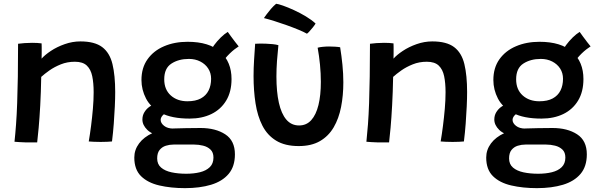

<svg xmlns="http://www.w3.org/2000/svg" viewBox="-20 -750 3190 1020"><path d="M177.5 6.5Q166 6.5 149.8 6.5Q133.5 6.5 117 6.5Q102.5 6 83.8 5Q65 4 57 3Q61.5 -38.5 65.2 -89Q69 -139.5 71.2 -202.2Q73.5 -265 74.8 -343Q76 -421 76 -517.5Q90.5 -519.5 110.2 -521Q130 -522.5 150.5 -522.5Q164.5 -522.5 177.8 -521.8Q191 -521 201 -519.5Q201.5 -514.5 201.5 -500Q201.5 -485.5 201.5 -468.5Q201.5 -451.5 201 -438.5Q218 -458 250.2 -479.5Q282.5 -501 323.8 -515.5Q365 -530 407 -530Q483 -530 523 -499.8Q563 -469.5 577.5 -409.5Q592 -349.5 592 -261Q592 -227.5 590 -184.5Q588 -141.5 584.5 -94Q581 -46.5 575 1.5Q567 2.5 550.2 3.2Q533.5 4 515 4Q496 4 478.5 3.2Q461 2.5 451.5 1.5Q458 -36.5 463.8 -81.2Q469.5 -126 473.5 -172.2Q477.5 -218.5 477.5 -260Q477.5 -309 470 -345.2Q462.5 -381.5 441 -401.8Q419.5 -422 378 -422Q337.5 -422 303.2 -408.2Q269 -394.5 242.5 -375.8Q216 -357 199 -341.5Q197.5 -259 193.8 -190.8Q190 -122.5 185.5 -72.2Q181 -22 177.5 6.5Z M987.5 -120Q892 -120 836 -149.8Q780 -179.5 755.8 -226.5Q731.5 -273.5 731.5 -325Q731.5 -390 763.8 -435.2Q796 -480.5 851.5 -504.2Q907 -528 976.5 -528Q1091.5 -528 1150.8 -474.5Q1210 -421 1210 -330Q1210 -262.5 1181.5 -215.5Q1153 -168.5 1103 -144.2Q1053 -120 987.5 -120ZM963 249.5Q887.5 249.5 826.2 235.2Q765 221 729.2 185.8Q693.5 150.5 693.5 87Q693.5 46 718.8 12Q744 -22 790.5 -43.2Q837 -64.5 901 -67.5Q932 -68.5 968.2 -69.2Q1004.5 -70 1045.5 -70Q1125 -70 1176.5 -36.5Q1228 -3 1228 70Q1228 134.5 1194.5 174Q1161 213.5 1101.2 231.5Q1041.5 249.5 963 249.5ZM969.5 173Q1009.5 173 1042.2 165Q1075 157 1094.5 138Q1114 119 1114 87Q1114 59.5 1098.2 44.5Q1082.5 29.5 1059 23.8Q1035.5 18 1012.5 18Q995.5 18 973.8 18Q952 18 932.2 18Q912.5 18 901.5 18Q881 18 861 24.2Q841 30.5 828 46.5Q815 62.5 815 91.5Q815 122.5 835.8 140.2Q856.5 158 891.5 165.5Q926.5 173 969.5 173ZM849.5 -23Q789 -34 762.8 -59.8Q736.5 -85.5 736.5 -115Q736.5 -136.5 746.8 -153.5Q757 -170.5 772.5 -181.8Q788 -193 804.5 -196.5L877 -156Q854.5 -148.5 844 -136.8Q833.5 -125 833.5 -113Q833.5 -96 851.8 -81.5Q870 -67 901 -67ZM976 -212Q1019 -212 1046.8 -227Q1074.5 -242 1088 -269Q1101.5 -296 1101.5 -331.5Q1101.5 -362 1086.2 -385.8Q1071 -409.5 1044.2 -423.2Q1017.5 -437 983.5 -437Q929 -437 890.8 -412.2Q852.5 -387.5 852.5 -328.5Q852.5 -274.5 887 -243.2Q921.5 -212 976 -212ZM1160.5 -413.5 1094 -469Q1101.5 -488.5 1117.5 -510.2Q1133.5 -532 1153 -551Q1172.5 -570 1190 -580.5Q1195.5 -572.5 1206.5 -557.5Q1217.5 -542.5 1229 -527.5Q1240.5 -512.5 1248 -503.5Q1239 -498 1226 -488Q1213 -478 1199.8 -465Q1186.5 -452 1175.8 -438.5Q1165 -425 1160.5 -413.5Z M1667.5 -496.5Q1677 -499.5 1694.2 -501.2Q1711.5 -503 1728 -503Q1742.5 -503 1759.5 -502Q1776.5 -501 1787 -499Q1794.5 -453 1799.2 -405.8Q1804 -358.5 1804 -312.5Q1804 -243 1792 -181.8Q1780 -120.5 1752.8 -73.8Q1725.5 -27 1680 -0.5Q1634.5 26 1567 26Q1494 26 1447 -2.8Q1400 -31.5 1374 -82.5Q1348 -133.5 1337.5 -201Q1327 -268.5 1327 -346Q1327 -388 1329.8 -431.8Q1332.5 -475.5 1335.5 -517.5Q1346 -518.5 1362.2 -518.5Q1378.5 -518.5 1391.5 -518Q1410 -517.5 1428.8 -515.5Q1447.5 -513.5 1459 -510Q1454.5 -468.5 1451.5 -426.2Q1448.5 -384 1448.5 -343.5Q1448.5 -262.5 1461.5 -204.2Q1474.5 -146 1501 -114.8Q1527.5 -83.5 1569 -83.5Q1608 -83.5 1633.5 -111.8Q1659 -140 1671.8 -192Q1684.5 -244 1684.5 -315Q1684.5 -359.5 1680 -406.2Q1675.5 -453 1667.5 -496.5ZM1447 -730Q1458 -729 1483.8 -720Q1509.5 -711 1541.8 -696.2Q1574 -681.5 1604.8 -663Q1635.5 -644.5 1656.5 -625Q1651 -615.5 1641.5 -603.8Q1632 -592 1623.2 -582.5Q1614.5 -573 1610.5 -571Q1594 -580.5 1565.5 -592.2Q1537 -604 1503.5 -616Q1470 -628 1438 -638Q1406 -648 1382 -654Q1386 -660 1396 -673.5Q1406 -687 1419.5 -702.8Q1433 -718.5 1447 -730Z M2047 6.5Q2035.5 6.5 2019.2 6.5Q2003 6.5 1986.5 6.5Q1972 6 1953.2 5Q1934.5 4 1926.5 3Q1931 -38.5 1934.8 -89Q1938.5 -139.5 1940.8 -202.2Q1943 -265 1944.2 -343Q1945.5 -421 1945.5 -517.5Q1960 -519.5 1979.8 -521Q1999.5 -522.5 2020 -522.5Q2034 -522.5 2047.2 -521.8Q2060.5 -521 2070.5 -519.5Q2071 -514.5 2071 -500Q2071 -485.5 2071 -468.5Q2071 -451.5 2070.5 -438.5Q2087.5 -458 2119.8 -479.5Q2152 -501 2193.2 -515.5Q2234.5 -530 2276.5 -530Q2352.5 -530 2392.5 -499.8Q2432.5 -469.5 2447 -409.5Q2461.5 -349.5 2461.5 -261Q2461.5 -227.5 2459.5 -184.5Q2457.5 -141.5 2454 -94Q2450.5 -46.5 2444.5 1.5Q2436.5 2.5 2419.8 3.2Q2403 4 2384.5 4Q2365.5 4 2348 3.2Q2330.5 2.5 2321 1.5Q2327.5 -36.5 2333.2 -81.2Q2339 -126 2343 -172.2Q2347 -218.5 2347 -260Q2347 -309 2339.5 -345.2Q2332 -381.5 2310.5 -401.8Q2289 -422 2247.5 -422Q2207 -422 2172.8 -408.2Q2138.5 -394.5 2112 -375.8Q2085.5 -357 2068.5 -341.5Q2067 -259 2063.2 -190.8Q2059.5 -122.5 2055 -72.2Q2050.5 -22 2047 6.5Z M2857 -120Q2761.5 -120 2705.5 -149.8Q2649.5 -179.5 2625.2 -226.5Q2601 -273.5 2601 -325Q2601 -390 2633.2 -435.2Q2665.5 -480.5 2721 -504.2Q2776.5 -528 2846 -528Q2961 -528 3020.2 -474.5Q3079.5 -421 3079.5 -330Q3079.5 -262.5 3051 -215.5Q3022.5 -168.5 2972.5 -144.2Q2922.5 -120 2857 -120ZM2832.5 249.5Q2757 249.5 2695.8 235.2Q2634.5 221 2598.8 185.8Q2563 150.5 2563 87Q2563 46 2588.2 12Q2613.5 -22 2660 -43.2Q2706.5 -64.5 2770.5 -67.5Q2801.5 -68.5 2837.8 -69.2Q2874 -70 2915 -70Q2994.5 -70 3046 -36.5Q3097.5 -3 3097.5 70Q3097.5 134.5 3064 174Q3030.5 213.5 2970.8 231.5Q2911 249.5 2832.5 249.5ZM2839 173Q2879 173 2911.8 165Q2944.5 157 2964 138Q2983.5 119 2983.5 87Q2983.5 59.5 2967.8 44.5Q2952 29.5 2928.5 23.8Q2905 18 2882 18Q2865 18 2843.2 18Q2821.5 18 2801.8 18Q2782 18 2771 18Q2750.5 18 2730.5 24.2Q2710.5 30.5 2697.5 46.5Q2684.5 62.5 2684.5 91.5Q2684.5 122.5 2705.2 140.2Q2726 158 2761 165.5Q2796 173 2839 173ZM2719 -23Q2658.5 -34 2632.2 -59.8Q2606 -85.5 2606 -115Q2606 -136.5 2616.2 -153.5Q2626.5 -170.5 2642 -181.8Q2657.5 -193 2674 -196.5L2746.5 -156Q2724 -148.5 2713.5 -136.8Q2703 -125 2703 -113Q2703 -96 2721.2 -81.5Q2739.5 -67 2770.5 -67ZM2845.5 -212Q2888.5 -212 2916.2 -227Q2944 -242 2957.5 -269Q2971 -296 2971 -331.5Q2971 -362 2955.8 -385.8Q2940.5 -409.5 2913.8 -423.2Q2887 -437 2853 -437Q2798.5 -437 2760.2 -412.2Q2722 -387.5 2722 -328.5Q2722 -274.5 2756.5 -243.2Q2791 -212 2845.5 -212ZM3030 -413.5 2963.5 -469Q2971 -488.5 2987 -510.2Q3003 -532 3022.5 -551Q3042 -570 3059.5 -580.5Q3065 -572.5 3076 -557.5Q3087 -542.5 3098.5 -527.5Q3110 -512.5 3117.5 -503.5Q3108.5 -498 3095.5 -488Q3082.5 -478 3069.2 -465Q3056 -452 3045.2 -438.5Q3034.5 -425 3030 -413.5Z"/></svg>

Font: Grandstander Thin Medium
Style: Regular
Weight: 500
Version: Version 1.200